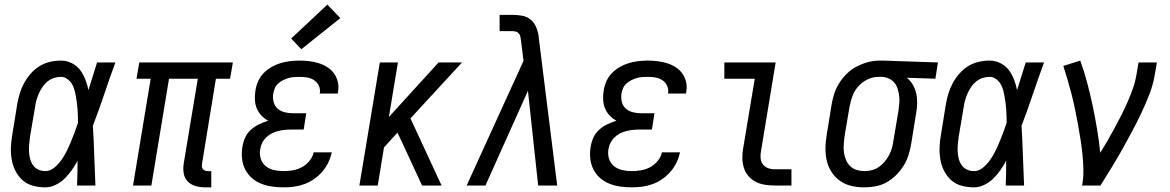

<svg xmlns="http://www.w3.org/2000/svg" viewBox="-20 -799 5040 827"><path d="M175 8Q148 8 122 1Q96 -6 77 -23Q58 -40 46.5 -63Q35 -86 30.5 -111.5Q26 -137 27 -164.5Q28 -192 33 -219L54 -349Q58 -373 65 -396Q72 -419 83.5 -440.5Q95 -462 112 -481.5Q129 -501 150 -514Q171 -527 195 -532.5Q219 -538 243 -538Q267 -538 289 -527Q311 -516 325 -497.5Q339 -479 347.5 -457Q356 -435 361 -411Q370 -441 379.5 -470.5Q389 -500 398 -530H477Q452 -462 429 -393.5Q406 -325 380 -257Q384 -193 386 -128.5Q388 -64 391 0H312Q313 -27 313.5 -53.5Q314 -80 314 -107Q303 -86 289 -66Q275 -46 258 -29.5Q241 -13 219 -2.5Q197 8 175 8ZM175 -62Q196 -62 214 -77Q232 -92 245 -110.5Q258 -129 267.5 -148.5Q277 -168 285.5 -188.5Q294 -209 301.5 -229Q309 -249 316 -270Q316 -285 315.5 -299.5Q315 -314 314 -328.5Q313 -343 311 -357.5Q309 -372 306.5 -386Q304 -400 300 -414Q296 -428 288.5 -439.5Q281 -451 269 -459.5Q257 -468 243 -468Q227 -468 212 -463Q197 -458 184.5 -448Q172 -438 163 -424.5Q154 -411 147.5 -396.5Q141 -382 137 -367.5Q133 -353 131 -338L109 -208Q107 -192 105.5 -176Q104 -160 105 -144.5Q106 -129 110 -114Q114 -99 122.5 -87Q131 -75 145 -68.5Q159 -62 175 -62Z M864 8Q843 8 823 2.5Q803 -3 789 -17Q775 -31 771.5 -51.5Q768 -72 771 -93L832 -460H708L632 0H553L629 -460H568L580 -530H983L971 -460H910L850 -93Q849 -87 849.5 -81Q850 -75 854 -70.5Q858 -66 863.5 -64Q869 -62 875 -62H890V8Z M1202 8Q1176 8 1151.5 4.5Q1127 1 1104.5 -8Q1082 -17 1064.5 -32.5Q1047 -48 1036 -69.5Q1025 -91 1022.5 -116Q1020 -141 1024 -166Q1027 -186 1035.5 -205.5Q1044 -225 1060 -239.5Q1076 -254 1095.5 -263.5Q1115 -273 1135 -279Q1119 -288 1106 -301.5Q1093 -315 1086 -332Q1079 -349 1078 -369Q1077 -389 1080 -408Q1083 -428 1091.5 -448Q1100 -468 1115 -483.5Q1130 -499 1149 -510Q1168 -521 1188 -527Q1208 -533 1228.5 -535.5Q1249 -538 1269 -538Q1290 -538 1311.5 -535.5Q1333 -533 1352.5 -527Q1372 -521 1389.5 -510Q1407 -499 1418.5 -483Q1430 -467 1435 -446.5Q1440 -426 1436 -404Q1436 -402 1435.5 -400Q1435 -398 1435 -396H1357Q1357 -397 1357 -398Q1357 -399 1358 -400Q1360 -417 1352.5 -431.5Q1345 -446 1331.5 -454.5Q1318 -463 1301.5 -465.5Q1285 -468 1269 -468Q1257 -468 1245 -467Q1233 -466 1221.5 -462.5Q1210 -459 1199 -453.5Q1188 -448 1178.5 -439.5Q1169 -431 1164 -419.5Q1159 -408 1157 -396Q1154 -378 1158.5 -360Q1163 -342 1176.5 -330.5Q1190 -319 1208 -315Q1226 -311 1245 -311H1299L1288 -241H1234Q1220 -241 1206 -239.5Q1192 -238 1178 -234.5Q1164 -231 1151 -224.5Q1138 -218 1127 -207.5Q1116 -197 1109.5 -184Q1103 -171 1101 -157Q1097 -136 1103 -116Q1109 -96 1124.5 -83.5Q1140 -71 1160 -66.5Q1180 -62 1202 -62Q1221 -62 1241.5 -65.5Q1262 -69 1280.5 -79Q1299 -89 1313 -106Q1327 -123 1331 -143H1409Q1404 -120 1394 -99Q1384 -78 1368.5 -60Q1353 -42 1333 -28Q1313 -14 1291 -6Q1269 2 1246.5 5Q1224 8 1202 8ZM1278 -587 1234 -633 1390 -779 1446 -721Z M1528 0 1616 -530H1694L1655 -295L1869 -530H1970L1748 -289L1882 0H1798L1722 -164L1692 -228L1634 -164L1607 0Z M1990 0 2235 -537 2224 -625Q2224 -625 2224 -625Q2224 -625 2224 -625Q2223 -633 2221.5 -641Q2220 -649 2214.5 -655Q2209 -661 2201.5 -663Q2194 -665 2186 -665H2132V-735H2186Q2207 -735 2228 -731.5Q2249 -728 2264.5 -715.5Q2280 -703 2288.5 -684Q2297 -665 2300 -645Q2300 -642 2300.5 -639Q2301 -636 2301 -633L2380 0H2298L2254 -408L2071 0Z M2702 8Q2676 8 2651.5 4.5Q2627 1 2604.5 -8Q2582 -17 2564.5 -32.5Q2547 -48 2536 -69.5Q2525 -91 2522.5 -116Q2520 -141 2524 -166Q2527 -186 2535.5 -205.5Q2544 -225 2560 -239.5Q2576 -254 2595.5 -263.5Q2615 -273 2635 -279Q2619 -288 2606 -301.5Q2593 -315 2586 -332Q2579 -349 2578 -369Q2577 -389 2580 -408Q2583 -428 2591.5 -448Q2600 -468 2615 -483.5Q2630 -499 2649 -510Q2668 -521 2688 -527Q2708 -533 2728.5 -535.5Q2749 -538 2769 -538Q2790 -538 2811.5 -535.5Q2833 -533 2852.5 -527Q2872 -521 2889.5 -510Q2907 -499 2918.5 -483Q2930 -467 2935 -446.5Q2940 -426 2936 -404Q2936 -402 2935.5 -400Q2935 -398 2935 -396H2857Q2857 -397 2857 -398Q2857 -399 2858 -400Q2860 -417 2852.5 -431.5Q2845 -446 2831.5 -454.5Q2818 -463 2801.5 -465.5Q2785 -468 2769 -468Q2757 -468 2745 -467Q2733 -466 2721.5 -462.5Q2710 -459 2699 -453.5Q2688 -448 2678.5 -439.5Q2669 -431 2664 -419.5Q2659 -408 2657 -396Q2654 -378 2658.5 -360Q2663 -342 2676.5 -330.5Q2690 -319 2708 -315Q2726 -311 2745 -311H2799L2788 -241H2734Q2720 -241 2706 -239.5Q2692 -238 2678 -234.5Q2664 -231 2651 -224.5Q2638 -218 2627 -207.5Q2616 -197 2609.5 -184Q2603 -171 2601 -157Q2597 -136 2603 -116Q2609 -96 2624.5 -83.5Q2640 -71 2660 -66.5Q2680 -62 2702 -62Q2721 -62 2741.5 -65.5Q2762 -69 2780.5 -79Q2799 -89 2813 -106Q2827 -123 2831 -143H2909Q2904 -120 2894 -99Q2884 -78 2868.5 -60Q2853 -42 2833 -28Q2813 -14 2791 -6Q2769 2 2746.5 5Q2724 8 2702 8Z M3315 0Q3294 0 3273 -3.5Q3252 -7 3234 -16.5Q3216 -26 3203 -41.5Q3190 -57 3184 -76.5Q3178 -96 3177.5 -117.5Q3177 -139 3181 -160L3231 -460H3100V-530H3321L3258 -149Q3255 -134 3256 -119Q3257 -104 3265 -92.5Q3273 -81 3286.5 -75.5Q3300 -70 3315 -70H3389V0Z M3701 8Q3673 8 3646 1.5Q3619 -5 3597.5 -20.5Q3576 -36 3561.5 -58.5Q3547 -81 3541 -107.5Q3535 -134 3535.5 -162.5Q3536 -191 3541 -219L3562 -349Q3566 -374 3574 -397.5Q3582 -421 3596 -443Q3610 -465 3629.5 -483.5Q3649 -502 3672 -513.5Q3695 -525 3719.5 -531.5Q3744 -538 3768 -538Q3772 -538 3775.5 -538Q3779 -538 3783 -538L4020 -530L4009 -460L3886 -464Q3902 -451 3912 -433.5Q3922 -416 3926.5 -396Q3931 -376 3930.5 -354Q3930 -332 3926 -311L3905 -181Q3901 -156 3893.5 -132Q3886 -108 3872.5 -86Q3859 -64 3840 -45Q3821 -26 3798.5 -13.5Q3776 -1 3751 3.5Q3726 8 3701 8ZM3703 -62Q3719 -62 3735 -66Q3751 -70 3765 -79.5Q3779 -89 3790 -102Q3801 -115 3809 -130Q3817 -145 3821.5 -160.5Q3826 -176 3828 -192L3850 -322Q3852 -338 3853.5 -354Q3855 -370 3853 -385.5Q3851 -401 3846.5 -416Q3842 -431 3832.5 -442.5Q3823 -454 3809 -460.5Q3795 -467 3779 -468H3771Q3769 -468 3767 -468Q3765 -468 3763 -468Q3740 -468 3717 -457Q3694 -446 3677 -427Q3660 -408 3651.5 -384.5Q3643 -361 3639 -338L3617 -208Q3615 -191 3614 -173.5Q3613 -156 3615.5 -140Q3618 -124 3624.5 -109Q3631 -94 3642.5 -83Q3654 -72 3670 -67Q3686 -62 3703 -62Z M4175 8Q4148 8 4122 1Q4096 -6 4077 -23Q4058 -40 4046.5 -63Q4035 -86 4030.5 -111.5Q4026 -137 4027 -164.5Q4028 -192 4033 -219L4054 -349Q4058 -373 4065 -396Q4072 -419 4083.5 -440.5Q4095 -462 4112 -481.5Q4129 -501 4150 -514Q4171 -527 4195 -532.5Q4219 -538 4243 -538Q4267 -538 4289 -527Q4311 -516 4325 -497.5Q4339 -479 4347.5 -457Q4356 -435 4361 -411Q4370 -441 4379.5 -470.5Q4389 -500 4398 -530H4477Q4452 -462 4429 -393.5Q4406 -325 4380 -257Q4384 -193 4386 -128.5Q4388 -64 4391 0H4312Q4313 -27 4313.5 -53.5Q4314 -80 4314 -107Q4303 -86 4289 -66Q4275 -46 4258 -29.5Q4241 -13 4219 -2.5Q4197 8 4175 8ZM4175 -62Q4196 -62 4214 -77Q4232 -92 4245 -110.5Q4258 -129 4267.5 -148.5Q4277 -168 4285.5 -188.5Q4294 -209 4301.5 -229Q4309 -249 4316 -270Q4316 -285 4315.5 -299.5Q4315 -314 4314 -328.5Q4313 -343 4311 -357.5Q4309 -372 4306.5 -386Q4304 -400 4300 -414Q4296 -428 4288.5 -439.5Q4281 -451 4269 -459.5Q4257 -468 4243 -468Q4227 -468 4212 -463Q4197 -458 4184.5 -448Q4172 -438 4163 -424.5Q4154 -411 4147.5 -396.5Q4141 -382 4137 -367.5Q4133 -353 4131 -338L4109 -208Q4107 -192 4105.5 -176Q4104 -160 4105 -144.5Q4106 -129 4110 -114Q4114 -99 4122.5 -87Q4131 -75 4145 -68.5Q4159 -62 4175 -62Z M4641 0Q4647 -33 4646.5 -67Q4646 -101 4642.5 -134Q4639 -167 4634 -199.5Q4629 -232 4623 -264Q4617 -296 4610.5 -328Q4604 -360 4596 -391.5Q4588 -423 4579 -453.5Q4570 -484 4560 -515L4633 -538Q4650 -491 4663 -442Q4676 -393 4686.5 -343Q4697 -293 4705.5 -242.5Q4714 -192 4719 -141Q4736 -168 4751.5 -195Q4767 -222 4782 -249.5Q4797 -277 4811 -305Q4825 -333 4837.5 -361.5Q4850 -390 4860 -418.5Q4870 -447 4875 -477L4884 -530H4963L4954 -477Q4947 -435 4931 -393.5Q4915 -352 4896 -312Q4877 -272 4856 -232.5Q4835 -193 4813 -154Q4791 -115 4767.5 -76.5Q4744 -38 4720 0Z"/></svg>

Font: Iosevka Slab Oblique
Style: Regular
Weight: 400
Italic angle: -9°
Monospace: yes
Designer: Belleve Invis
Foundry: Belleve Invis
Version: Version 11.1.1; ttfautohint (v1.8.3)